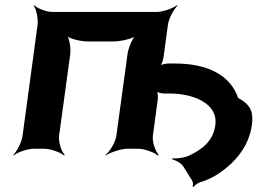

<svg xmlns="http://www.w3.org/2000/svg" viewBox="-20 -574 1002 741"><path d="M811 -91C803 -30 760 4 706 28C689 35 659 39 645 37L644 41C656 43 680 56 687 68L721 122C725 128 726 141 723 146L728 147C730 142 742 133 751 130C783 120 807 108 828 93C885 54 940 -6 952 -91C957 -131 956 -166 899 -196C869 -284 782 -329 653 -329H631C620 -329 601 -325 594 -319L596 -316C603 -322 609 -341 611 -352L628 -478C631 -502 651 -539 665 -552L663 -554C648 -542 609 -528 585 -528H182C158 -528 123 -542 112 -554L110 -552C120 -539 128 -502 125 -478L67 -50C64 -26 45 11 31 24L32 26C47 14 86 0 110 0H151C175 0 213 14 227 26L230 24C217 11 205 -26 208 -50L251 -364C254 -388 248 -428 237 -440L235 -438C245 -425 290 -414 320 -414H417C447 -414 494 -425 508 -438L506 -440C491 -428 475 -388 472 -364L429 -50C426 -26 404 11 387 24L388 26C406 14 448 0 472 0H513C537 0 575 14 589 26L593 24C580 11 567 -26 570 -50L589 -191C590 -201 589 -220 584 -226L581 -223C586 -217 604 -213 615 -213H637C723 -213 823 -176 811 -91Z"/></svg>

Font: Asimov
Style: EdgeWideIt
Weight: 500
Designer: Google
Version: Version 2.000980: 2014